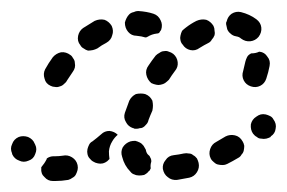

<svg xmlns="http://www.w3.org/2000/svg" viewBox="-42 -307 522 349"><path d="M56 -23Q52 -23 49 -22Q46 -21 43 -19Q43 -19 43 -18Q39 -10 33 -3Q33 -3 33 -2Q33 -1 33 -1Q32 9 39 15Q45 22 54 22Q57 22 59 22Q70 22 82 20Q86 19 90 16Q94 14 96 10Q98 6 99 2Q100 -2 99 -7Q97 -16 89 -21Q81 -26 72 -24Q65 -23 59 -23Q57 -23 56 -23ZM316 6Q321 -2 319 -11Q318 -15 316 -19Q313 -23 309 -25Q306 -28 301 -28Q297 -29 292 -28Q283 -26 274 -25Q264 -24 259 -16Q253 -9 254 0Q256 10 263 15Q270 21 280 20Q291 18 302 16Q311 14 316 6ZM220 11Q215 12 211 12Q206 12 202 10Q198 9 195 5Q184 -6 180 -22Q177 -31 181 -39Q186 -47 195 -50Q199 -51 204 -51Q208 -50 212 -48Q216 -46 219 -42Q221 -39 223 -35Q224 -29 227 -26Q230 -24 231 -21Q233 -18 233 -15Q233 -14 233 -13Q231 -7 232 -1Q231 1 230 3Q228 4 227 6Q224 9 220 11ZM397 -26Q400 -29 401 -33Q402 -38 402 -42Q401 -47 399 -50Q394 -59 385 -61Q376 -63 368 -59Q359 -54 351 -49Q343 -45 340 -36Q337 -27 341 -19Q343 -15 347 -12Q350 -9 354 -8Q358 -7 363 -7Q367 -7 371 -9Q381 -14 391 -20Q395 -22 397 -26ZM145 -10Q140 -9 136 -10Q131 -11 128 -13Q124 -15 121 -19Q118 -22 117 -27Q116 -31 117 -36Q118 -40 120 -44Q122 -48 126 -50Q134 -56 142 -63Q148 -69 157 -69Q166 -68 172 -62Q166 -57 162 -50Q157 -42 156 -32Q156 -25 157 -18Q155 -16 153 -14Q149 -11 145 -10ZM9 -58Q0 -61 -8 -58Q-17 -54 -20 -45Q-24 -37 -20 -28V-27Q-16 -18 -7 -15Q1 -11 10 -15Q19 -18 22 -27Q26 -36 22 -44L21 -46Q18 -54 9 -58ZM459 -73Q461 -82 455 -90Q453 -94 449 -96Q445 -98 441 -99Q436 -100 432 -99Q428 -98 424 -95Q416 -90 414 -81Q413 -71 418 -64Q421 -60 425 -58Q428 -55 433 -55Q437 -54 442 -55Q446 -56 450 -58V-59Q458 -64 459 -73ZM187 -85Q182 -93 185 -102Q189 -113 193 -124Q195 -128 198 -131Q201 -134 205 -136Q209 -137 214 -137Q218 -137 222 -136Q227 -134 230 -131Q233 -128 235 -124Q236 -119 236 -115Q236 -111 235 -106Q231 -97 228 -89Q227 -84 224 -81Q221 -77 217 -75Q215 -74 212 -74Q209 -73 207 -73Q206 -73 205 -73Q204 -73 203 -73Q202 -73 201 -74Q201 -74 200 -74Q191 -77 187 -85ZM94 -184Q95 -188 94 -193Q94 -197 91 -201Q89 -205 86 -207Q78 -213 69 -212Q60 -210 54 -203Q46 -192 40 -181Q36 -173 39 -164Q41 -155 50 -151Q54 -149 58 -149Q62 -148 67 -150Q71 -151 74 -154Q78 -157 80 -161Q84 -167 90 -176Q93 -180 94 -184ZM444 -204Q439 -212 430 -213Q430 -213 429 -213Q429 -213 429 -213Q423 -210 415 -210Q414 -210 413 -209Q409 -207 407 -203Q405 -199 404 -195Q402 -187 400 -178Q397 -169 401 -161Q405 -153 414 -150Q423 -147 431 -151Q439 -155 442 -164Q446 -176 448 -187Q450 -197 444 -204ZM224 -171Q226 -162 233 -156Q237 -154 242 -153Q246 -152 250 -153Q255 -154 258 -156Q262 -159 265 -162Q270 -170 276 -178Q282 -185 281 -194Q280 -203 273 -209Q269 -212 265 -213Q261 -215 256 -214Q252 -214 248 -211Q244 -209 241 -206Q234 -197 228 -188Q222 -180 224 -171ZM162 -243Q165 -251 161 -260Q156 -268 148 -271Q139 -273 130 -269Q120 -263 109 -256Q102 -251 100 -242Q98 -232 104 -225Q106 -221 110 -219Q114 -216 118 -215Q122 -215 127 -216Q131 -217 135 -219Q143 -225 151 -229Q160 -234 162 -243ZM289 -251Q287 -247 286 -242Q285 -238 286 -234Q287 -229 290 -226Q295 -218 304 -216Q313 -214 321 -220Q329 -225 337 -229Q341 -231 343 -235Q346 -238 348 -243Q349 -247 348 -251Q348 -256 346 -260Q341 -268 333 -271Q324 -273 315 -269Q305 -264 296 -257Q292 -254 289 -251ZM379 -282Q387 -287 396 -285Q412 -281 424 -272Q432 -266 433 -257Q434 -248 428 -240Q422 -233 413 -232Q404 -231 396 -237Q393 -240 387 -241Q381 -242 377 -246Q373 -249 371 -254Q370 -259 369 -263Q369 -264 369 -265Q369 -267 370 -268Q372 -277 379 -282ZM206 -242Q197 -242 191 -249Q185 -256 185 -266Q186 -270 188 -274Q190 -278 193 -281Q196 -284 201 -285Q205 -287 209 -287Q225 -286 237 -282Q246 -279 250 -270Q254 -262 251 -253Q250 -251 249 -250Q248 -248 247 -247Q245 -246 243 -246Q234 -245 226 -240Q225 -240 224 -239Q223 -239 223 -239Q223 -239 222 -239Q216 -241 206 -242Z"/></svg>

Font: FRB American Cursive Dashed Extrabold
Style: Bold Italic
Weight: 800
Italic angle: -25°
Version: Version 2.0;Modular Font Editor K font №1